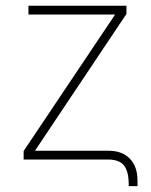

<svg xmlns="http://www.w3.org/2000/svg" viewBox="-20 -550 519 662"><path d="M351.6 0H61.5V-29.3L377 -500H78.1V-530.3H416V-502L100.6 -30.3H353.5Q401.4 -30.3 427.7 -2.9Q454.1 24.4 454.1 72.3V91.8H423.8V85.9Q423.8 41 407.5 20.5Q391.1 0 351.6 0Z"/></svg>

Font: Pretendard Thin
Style: Regular
Weight: 100
Designer: Base glyphs from Inter by Rasmus Andersson; Hangeul glyphs from Noto Sans CJK(Source Han Sans) by Jang Soo-young and Kan
Foundry: Kil Hyung-jin
Version: Version 1.309